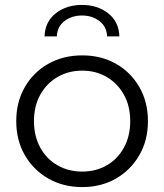

<svg xmlns="http://www.w3.org/2000/svg" viewBox="-20 -755 667 780"><path d="M314 5Q237 5 176.5 -29.5Q116 -64 81 -124.5Q46 -185 46 -263Q46 -341 81 -401.5Q116 -462 176.5 -496Q237 -530 314 -530Q391 -530 451 -496Q511 -462 546 -401.5Q581 -341 581 -263Q581 -185 546 -124.5Q511 -64 451 -29.5Q391 5 314 5ZM314 -58Q370 -58 414 -83.5Q458 -109 483.5 -155.5Q509 -202 509 -263Q509 -324 483.5 -370Q458 -416 414 -442Q370 -468 314 -468Q258 -468 213.5 -442Q169 -416 143.5 -370Q118 -324 118 -263Q118 -202 143.5 -155.5Q169 -109 213.5 -83.5Q258 -58 314 -58ZM161 -607Q163 -667 206.5 -701Q250 -735 313 -735Q376 -735 419.5 -701Q463 -667 465 -607H415Q414 -646 384.5 -669Q355 -692 313 -692Q271 -692 241.5 -669Q212 -646 211 -607Z"/></svg>

Font: Montserrat
Style: Regular
Weight: 400
Designer: Julieta Ulanovsky
Foundry: Julieta Ulanovsky
Version: Version 9.000; ttfautohint (v1.8.4.7-5d5b)